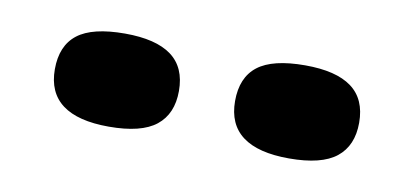

<svg xmlns="http://www.w3.org/2000/svg" viewBox="-30 -743 553 256"><g transform="rotate(10 246.0 -615.0)"><path d="M124 -552Q40 -552 40 -615Q40 -647 60 -662.5Q80 -678 124 -678Q166 -678 187 -662.5Q208 -647 208 -615Q208 -584 188 -568Q168 -552 124 -552ZM368 -552Q284 -552 284 -615Q284 -647 304 -662.5Q324 -678 368 -678Q410 -678 431 -662.5Q452 -647 452 -615Q452 -584 432 -568Q412 -552 368 -552Z"/></g></svg>

Font: Ojuju ExtraBold
Style: Regular
Weight: 800
Designer: Chisaokwu Joboson, Mirko Velimirovic
Foundry: Udi Foundry
Version: Version 1.000